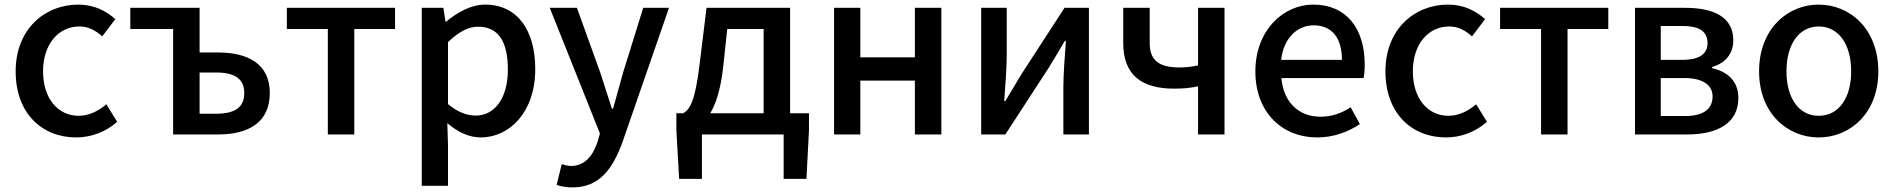

<svg xmlns="http://www.w3.org/2000/svg" viewBox="-20 -584 8227 834"><path d="M311 13C374 13 439 -10 489 -55L442 -131C409 -103 368 -81 322 -81C230 -81 167 -158 167 -274C167 -391 233 -469 325 -469C363 -469 394 -453 424 -426L481 -501C441 -536 390 -564 320 -564C175 -564 48 -458 48 -274C48 -92 162 13 311 13Z M732 0H928C1059 0 1152 -52 1152 -180C1152 -305 1059 -356 928 -356H847V-550H546V-458H732ZM847 -90V-269H919C1001 -269 1041 -241 1041 -180C1041 -118 1001 -90 919 -90Z M1404 0H1519V-458H1696V-550H1226V-458H1404Z M1812 223H1926V45L1923 -49C1970 -9 2019 13 2068 13C2192 13 2305 -95 2305 -284C2305 -453 2227 -564 2087 -564C2026 -564 1966 -530 1918 -490H1915L1906 -550H1812ZM2046 -82C2012 -82 1969 -95 1926 -132V-401C1973 -446 2014 -468 2057 -468C2149 -468 2186 -397 2186 -282C2186 -153 2126 -82 2046 -82Z M2886 -550H2774L2686 -267L2643 -112H2638C2621 -163 2604 -218 2588 -267L2486 -550H2368L2586 -4L2575 34C2555 93 2520 137 2460 137C2446 137 2430 132 2420 129L2398 219C2417 226 2439 230 2467 230C2583 230 2641 151 2684 33Z M3139 -458H3297V-92H3065C3090 -133 3110 -195 3121 -290ZM3412 -92V-550H3049L3020 -314C3000 -144 2977 -108 2947 -92H2918V-18L2930 193H3029V0H3384V193H3483L3494 -18V-92Z M3603 0H3717V-234H3954V0H4069V-550H3954V-335H3717V-550H3603Z M4242 0H4347L4535 -289C4555 -321 4585 -372 4605 -406H4610C4605 -335 4599 -262 4599 -205V0H4710V-550H4604L4417 -262C4398 -229 4366 -178 4347 -145H4342C4347 -215 4353 -288 4353 -345V-550H4242Z M5184 0H5299V-550H5184V-300C5156 -294 5133 -291 5103 -291C5013 -291 4974 -323 4974 -397V-550H4859V-397C4859 -255 4943 -199 5079 -199C5127 -199 5148 -202 5184 -209Z M5701 13C5773 13 5836 -11 5887 -45L5847 -118C5807 -92 5765 -77 5716 -77C5621 -77 5555 -140 5546 -245H5903C5906 -258 5908 -281 5908 -303C5908 -459 5830 -564 5684 -564C5555 -564 5433 -453 5433 -274C5433 -93 5552 13 5701 13ZM5545 -324C5556 -421 5617 -474 5686 -474C5766 -474 5809 -419 5809 -324Z M6261 13C6324 13 6389 -10 6439 -55L6392 -131C6359 -103 6318 -81 6272 -81C6180 -81 6117 -158 6117 -274C6117 -391 6183 -469 6275 -469C6313 -469 6344 -453 6374 -426L6431 -501C6391 -536 6340 -564 6270 -564C6125 -564 5998 -458 5998 -274C5998 -92 6112 13 6261 13Z M6674 0H6789V-458H6966V-550H6496V-458H6674Z M7082 0H7310C7437 0 7531 -47 7531 -158C7531 -235 7481 -273 7417 -288V-293C7476 -310 7509 -352 7509 -409C7509 -512 7421 -550 7300 -550H7082ZM7194 -324V-471H7290C7366 -471 7397 -444 7397 -397C7397 -352 7366 -324 7286 -324ZM7194 -80V-245H7296C7378 -245 7419 -214 7419 -165C7419 -112 7381 -80 7300 -80Z M7880 13C8016 13 8139 -92 8139 -274C8139 -458 8016 -564 7880 -564C7744 -564 7621 -458 7621 -274C7621 -92 7744 13 7880 13ZM7880 -81C7794 -81 7740 -158 7740 -274C7740 -391 7794 -469 7880 -469C7967 -469 8021 -391 8021 -274C8021 -158 7967 -81 7880 -81Z"/></svg>

Font: Noto Sans CJK JP Medium
Style: Regular
Weight: 500
Designer: Ryoko NISHIZUKA (kana & ideographs); Paul D. Hunt (Latin, Greek & Cyrillic); Wenlong ZHANG (bopomofo); Sandoll Communica
Foundry: Adobe Systems Incorporated
Version: Version 1.004;PS 1.004;hotconv 1.0.82;makeotf.lib2.5.63406